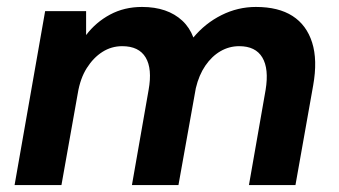

<svg xmlns="http://www.w3.org/2000/svg" viewBox="-20 -533 975 553"><path d="M22 0 110 -501H228V-432Q256 -469 297 -491Q338 -513 389 -513Q426 -513 455 -503Q484 -493 505 -473.5Q526 -454 537 -425Q571 -466 618 -489.5Q665 -513 717 -513Q782 -513 822.5 -487Q863 -461 879 -410.5Q895 -360 882 -287L831 0H697L745 -274Q755 -335 735.5 -367.5Q716 -400 669 -400Q640 -400 615 -385.5Q590 -371 571.5 -344Q553 -317 544 -279L494 0H360L408 -274Q419 -335 399.5 -367.5Q380 -400 332 -400Q301 -400 275 -383.5Q249 -367 230 -337Q211 -307 204 -264L157 0Z"/></svg>

Font: DM Sans 17pt
Style: Bold Italic
Weight: 700
Italic angle: -10°
Version: Version 4.004;gftools[0.9.30]